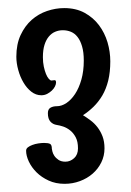

<svg xmlns="http://www.w3.org/2000/svg" viewBox="-20 -720 320 470"><path d="M20 -581.1Q20 -611.8 30.5 -634.3Q41 -656.7 57.6 -671.4Q74.2 -686 95.2 -693.1Q116.2 -700.2 137.2 -700.2Q166 -700.2 187.3 -688.5Q208.5 -676.8 222.4 -658.2Q236.3 -639.6 243.2 -616.5Q250 -593.3 250 -569.8Q250 -543.5 244.9 -522.7Q239.7 -502 230.5 -486.3Q221.2 -470.7 209 -458.7Q196.8 -446.8 183.1 -438Q191.9 -432.6 201.4 -425.5Q210.9 -418.5 218.5 -408.7Q226.1 -398.9 231 -386.2Q235.8 -373.5 235.8 -356.9Q235.8 -338.4 228 -322.5Q220.2 -306.6 206.8 -294.9Q193.4 -283.2 175.5 -276.6Q157.7 -270 138.2 -270Q116.2 -270 98.9 -278.1Q81.5 -286.1 69.3 -298.3Q57.1 -310.5 50.5 -324.7Q43.9 -338.9 43.9 -351.1Q43.9 -356 48.3 -359.4Q52.7 -362.8 59.3 -365.2Q65.9 -367.7 73.7 -368.9Q81.5 -370.1 87.9 -370.1Q97.7 -370.1 102.3 -367.9Q106.9 -365.7 106.9 -356Q106.9 -354.5 108.2 -349.4Q109.4 -344.2 113 -338.6Q116.7 -333 123.3 -328.6Q129.9 -324.2 140.1 -324.2Q151.9 -324.2 161.4 -332.8Q170.9 -341.3 170.9 -356.9Q170.9 -373.5 165.3 -384Q159.7 -394.5 151.6 -400.9Q143.6 -407.2 134.8 -410.2Q126 -413.1 119.1 -414.1Q109.4 -415.5 103.3 -422.4Q97.2 -429.2 97.2 -442.9Q97.2 -452.6 103.5 -456.3Q109.9 -460 119.1 -460Q130.9 -460 142.6 -467.8Q154.3 -475.6 163.8 -490Q173.3 -504.4 179.2 -525.1Q185.1 -545.9 185.1 -571.8Q185.1 -592.3 180.9 -606.4Q176.8 -620.6 169.9 -629.4Q163.1 -638.2 153.8 -642.1Q144.5 -646 133.8 -646Q124 -646 115.2 -642.3Q106.4 -638.7 99.6 -630.6Q92.8 -622.6 88.9 -610.1Q85 -597.7 85 -580.1Q85 -567.4 87.2 -557.1Q89.4 -546.9 92.5 -539.1Q95.7 -531.2 99.4 -527.1Q103 -522.9 106 -522.9Q108.9 -522.9 113 -523.7Q117.2 -524.4 117.2 -518.1Q117.2 -513.7 114.5 -508.3Q111.8 -502.9 106.9 -498.3Q102.1 -493.7 95.5 -490.2Q88.9 -486.8 81.1 -486.8Q67.9 -486.8 56.6 -495.6Q45.4 -504.4 37.4 -518.1Q29.3 -531.7 24.7 -548.6Q20 -565.4 20 -581.1Z"/></svg>

Font: Grand Hotel
Style: Regular
Weight: 400
Designer: Brian J. Bonislawsky & Jim Lyles for Astigmatic (AOETI)
Foundry: Astigmatic (AOETI)
Version: Version 001.000